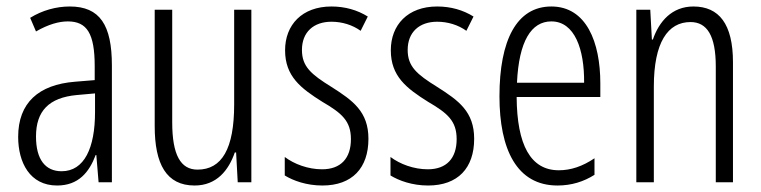

<svg xmlns="http://www.w3.org/2000/svg" viewBox="-20 -562 2346 592"><path d="M195 -542C153 -542 110 -530 73 -507L91 -465C129 -487 162 -496 189 -496C248 -496 272 -459 272 -358V-315L211 -310C99 -301 36 -245 36 -140C36 -61 72 10 156 10C222 10 255 -31 275 -84H277L284 0H325V-360C325 -485 288 -542 195 -542ZM273 -274V-216C273 -106 240 -34 170 -34C120 -34 91 -70 91 -141C91 -220 131 -261 217 -269Z M755 -532H702V-240C702 -103 664 -39 589 -39C537 -39 511 -84 511 -185V-532H457V-173C457 -56 493 10 580 10C648 10 685 -37 704 -92H708L713 0H755Z M1116 -134C1116 -218 1068 -252 1002 -294C939 -333 911 -357 911 -408C911 -463 947 -495 1002 -495C1035 -495 1067 -485 1092 -467L1114 -511C1082 -531 1044 -542 1002 -542C911 -542 859 -485 859 -407C859 -327 907 -290 974 -248C1034 -213 1062 -189 1062 -133C1062 -74 1031 -40 973 -40C930 -40 887 -56 858 -78V-21C884 -5 925 10 974 10C1066 10 1116 -44 1116 -134Z M1442 -134C1442 -218 1394 -252 1328 -294C1265 -333 1237 -357 1237 -408C1237 -463 1273 -495 1328 -495C1361 -495 1393 -485 1418 -467L1440 -511C1408 -531 1370 -542 1328 -542C1237 -542 1185 -485 1185 -407C1185 -327 1233 -290 1300 -248C1360 -213 1388 -189 1388 -133C1388 -74 1357 -40 1299 -40C1256 -40 1213 -56 1184 -78V-21C1210 -5 1251 10 1300 10C1392 10 1442 -44 1442 -134Z M1680 -542C1573 -542 1520 -438 1520 -265C1520 -102 1573 10 1699 10C1742 10 1780 -2 1813 -23V-74C1776 -49 1740 -37 1703 -37C1616 -37 1574 -115 1573 -263H1831V-305C1831 -432 1788 -542 1680 -542ZM1680 -496C1752 -496 1782 -410 1781 -307H1574C1580 -435 1618 -496 1680 -496Z M2118 -542C2052 -542 2012 -496 1993 -440H1990L1985 -532H1942V0H1996V-295C1996 -431 2039 -494 2109 -494C2160 -494 2187 -452 2187 -357V0H2240V-370C2240 -488 2197 -542 2118 -542Z"/></svg>

Font: Noto Sans UI Condensed Light
Style: Regular
Weight: 300
Width: 3
Designer: Monotype Design Team
Foundry: Monotype Imaging Inc.
Version: Version 1.901